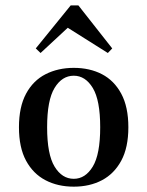

<svg xmlns="http://www.w3.org/2000/svg" viewBox="-20 -678 544 709"><path d="M252.4 11.3Q193.5 11.3 148 -12.5Q102.4 -36.3 76.2 -84.7Q50 -133.1 50 -208.1Q50 -283.1 76.2 -331.9Q102.4 -380.6 148.4 -404Q194.4 -427.4 252.4 -427.4Q311.3 -427.4 356.5 -404Q401.6 -380.6 427.8 -331.9Q454 -283.1 454 -208.1Q454 -133.1 427.8 -84.7Q401.6 -36.3 356.5 -12.5Q311.3 11.3 252.4 11.3ZM252.4 -17.7Q295.2 -17.7 322.6 -62.9Q350 -108.1 350 -208.1Q350 -308.1 322.6 -353.2Q295.2 -398.4 252.4 -398.4Q208.9 -398.4 181.5 -353.2Q154 -308.1 154 -208.1Q154 -108.1 181.5 -62.9Q208.9 -17.7 252.4 -17.7ZM129.8 -482.3 112.1 -499.2 241.1 -658.1H269.4L394.4 -499.2L378.2 -482.3L210.5 -587.9L253.2 -596.8Z"/></svg>

Font: Playfair SemiBold
Style: Regular
Weight: 600
Designer: Claus Eggers Sørensen
Foundry: Claus Eggers Sørensen
Version: Version 2.001;gftools[0.9.30]